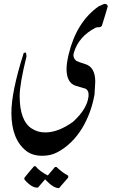

<svg xmlns="http://www.w3.org/2000/svg" viewBox="-20 -688 605 996"><path d="M535.2 -664.1 539.1 -655.8Q529.8 -622.1 508.8 -555.2Q504.9 -547.9 495.1 -546.9Q478 -545.9 477.1 -544.9Q387.2 -499 362.8 -413.1Q356 -389.2 376 -372.1Q384.8 -367.2 420.9 -356Q474.1 -340.8 474.1 -264.2Q474.1 -252.9 472.2 -230.5Q470.2 -208 470.2 -196.8Q453.1 -102.1 407.2 -24.9Q355 61 276.9 102.1Q243.2 120.1 199.2 120.1Q147.9 120.1 115.2 94.2Q40 34.2 39.1 -100.1Q38.1 -209 103 -413.1L111.8 -416Q117.2 -412.1 117.2 -394Q82 -252 82 -189.9Q82 -61 145 -21Q175.8 -1 214.8 -1Q282.2 -1 358.9 -56.2Q431.2 -122.1 439 -186Q442.9 -216.8 423.8 -228Q407.2 -232.9 372.1 -243.2Q325.2 -258.8 325.2 -331.1Q325.2 -358.9 335.9 -404.8Q376 -573.2 491.2 -654.8Q519 -668 522.9 -668Q528.8 -668 535.2 -664.1ZM213.9 242.2 176.8 285.2Q145 288.1 106 242.2L106.9 233.9Q130.9 203.1 157.2 173.8L165 174.8Q185.1 200.2 228 222.2L265.1 178.2H272.9Q303.2 207 332 222.2Q335 222.2 334 232.9Q320.8 249 286.1 288.1Q255.9 288.1 213.9 242.2Z"/></svg>

Font: Jameel Khushkhati
Style: Regular
Weight: 400
Version: Version 3.5